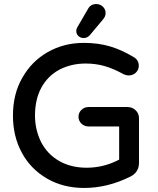

<svg xmlns="http://www.w3.org/2000/svg" viewBox="-20 -911 779 949"><path d="M357 -758Q357 -769 365 -781L415 -867Q428 -891 456 -891Q475 -891 488.5 -878Q502 -865 502 -847Q502 -830 490 -816L423 -736Q410 -723 394 -723Q378 -723 367.5 -733Q357 -743 357 -758ZM90 -526Q136 -608 216 -653.5Q296 -699 394 -699Q466 -699 524.5 -681.5Q583 -664 642 -628Q653 -622 659.5 -611Q666 -600 666 -586Q666 -566 651.5 -552Q637 -538 615 -538Q605 -538 591 -544Q543 -571 498.5 -584Q454 -597 403 -597Q333 -597 274 -567Q215 -535 184 -477Q153 -419 153 -340Q153 -269 184 -207Q216 -147 274 -114.5Q332 -82 408 -82Q493 -82 569 -122V-281Q569 -284 568.5 -285Q568 -286 566 -286H418Q397 -286 382.5 -300Q368 -314 368 -334Q368 -354 382.5 -368Q397 -382 418 -382H610Q634 -382 650.5 -366Q667 -350 667 -327V-105Q667 -83 656 -65.5Q645 -48 624 -38Q512 18 396 18Q293 18 213 -28Q132 -75 88 -156Q44 -237 44 -340Q44 -446 90 -526Z"/></svg>

Font: 寒蝉全圆体 Bold
Style: Regular
Weight: 700
Designer: Warren2060
      Designed by Motoya company      

      [Varela Round]
      Joe Prince(Latin component); Avraham Cornf
Foundry: ChillType
Version: Version 3.200